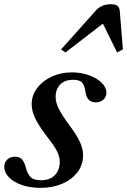

<svg xmlns="http://www.w3.org/2000/svg" viewBox="-48 -876 600 906"><path d="M144 10.5Q94 10.5 55.2 -3Q16.5 -16.5 -5.8 -39.2Q-28 -62 -28 -90Q-28 -109.5 -14 -123Q0 -136.5 22 -136.5Q47 -136.5 57.8 -121.8Q68.5 -107 74 -85Q80 -59.5 94.2 -42.5Q108.5 -25.5 145 -25.5Q188 -25.5 211 -49.8Q234 -74 234 -113Q234 -136.5 221.2 -162Q208.5 -187.5 172 -234Q134 -284 117.8 -318.2Q101.5 -352.5 101.5 -384.5Q101.5 -426.5 127.2 -460.5Q153 -494.5 196 -514.5Q239 -534.5 291 -534.5Q334 -534.5 371.2 -521.2Q408.5 -508 431.2 -486Q454 -464 454 -438.5Q454 -418.5 439.8 -405.8Q425.5 -393 404 -393Q362.5 -393 355.5 -441.5Q350.5 -476 338 -487.8Q325.5 -499.5 297.5 -499.5Q258 -499.5 236.2 -477.5Q214.5 -455.5 214.5 -418.5Q214.5 -393.5 228.2 -365Q242 -336.5 274 -292.5Q314 -239.5 329 -206.5Q344 -173.5 344 -143Q344 -98.5 317.8 -63.8Q291.5 -29 246 -9.2Q200.5 10.5 144 10.5ZM261 -628.5 240 -642.5 403.5 -825.5Q430 -856 474.5 -856Q497.5 -856 506.5 -848.2Q515.5 -840.5 517 -825.5L532 -643L504.5 -628.5L437.5 -764.5Z"/></svg>

Font: Libre Caslon Text Medium Italic
Style: Regular
Weight: 500
Italic angle: -22.583°
Designer: Pablo Impallari, Rodrigo Fuenzalida, Katja Schimmel
Foundry: Pablo Impallari, Rodrigo Fuenzalida
Version: Version 2.000